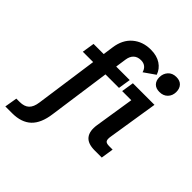

<svg xmlns="http://www.w3.org/2000/svg" viewBox="-273 -723 1025 1025"><g transform="rotate(45 239.5 -211.0)"><path d="M101 -328H23L34 -398H134L107 -372L119 -457Q128 -522 169.5 -557.5Q211 -593 272 -593Q318 -593 348 -573Q378 -553 389 -520L326 -476Q321 -495 308 -505.5Q295 -516 275 -516Q249 -516 233.5 -501.5Q218 -487 214 -460L201 -371L182 -398H307L296 -328H194L145 21Q135 98 96.5 134.5Q58 171 -12 171H-63L-51 100H-26Q9 100 27.5 82.5Q46 65 51 27ZM441 0Q388 0 367 -27Q346 -54 354 -105L389 -328H320L331 -398H494L449 -114Q445 -91 450.5 -81Q456 -71 479 -71H505L494 0ZM464 -465Q437 -465 422.5 -480Q408 -495 408 -521Q408 -548 425 -567Q442 -586 472 -586Q499 -586 513.5 -570.5Q528 -555 528 -529Q528 -501 510.5 -483Q493 -465 464 -465Z"/></g></svg>

Font: Rokkitt Medium
Style: Italic
Weight: 500
Italic angle: -9°
Designer: Vernon Adams
Foundry: Vernon Adams
Version: Version 3.103